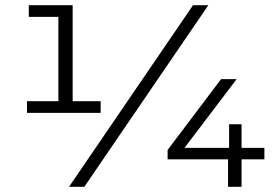

<svg xmlns="http://www.w3.org/2000/svg" viewBox="-20 -720 1069 740"><path d="M368 -330H260V-700H91V-655H205V-330H84V-285H368ZM724 -700 246 0H305L783 -700ZM999 -150H911V-241H863V-150H691L892 -415H832L626 -142V-106H859V0H911V-106H999Z"/></svg>

Font: Talent
Style: Regular
Weight: 400
Designer: Mike Powis
Version: Version 1.001;hotconv 1.0.109;makeotfexe 2.5.65596